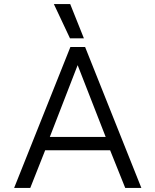

<svg xmlns="http://www.w3.org/2000/svg" viewBox="-20 -932 771 952"><path d="M247 -912H328L396 -742H327ZM329 -699H402L681 0H601L526 -187H204L130 0H50ZM504 -253 365 -609 227 -253Z"/></svg>

Font: Prompt Light
Style: Regular
Weight: 300
Designer: Katatrad Team
Foundry: CadsonDemak
Version: Version 1.001